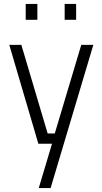

<svg xmlns="http://www.w3.org/2000/svg" viewBox="-20 -727 518 971"><path d="M365 -627V-707H307V-627ZM169 -627V-707H110V-627ZM174 0H243L176 224H236L452 -500H391L257 -52H221L88 -500H27Z"/></svg>

Font: RazerF5 Light
Style: Regular
Weight: 300
Foundry: Razer Inc.
Version: Version 2